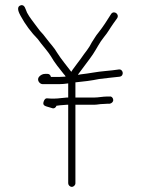

<svg xmlns="http://www.w3.org/2000/svg" viewBox="-20 -688 547 746"><path d="M214 -279C221.3 -279.7 230 -280.3 240 -281H245V24C245 31.1 251.6 38 259 38C266.4 38 273 31.1 273 24V-281H345C358.8 -281 367.1 -284 381 -284C387 -284.7 392.7 -285 398 -285H406C413.2 -286.2 420 -291.5 420 -299.5C420 -306.8 413.9 -314.3 406 -313H397C378.6 -313 363.2 -309 345 -309H273V-368C303.1 -370.7 337.9 -375.2 365 -381C391.9 -384.8 419.1 -386.8 445 -390C463.9 -393.2 458.7 -421 441 -418C424.2 -415.9 408.8 -413.4 389 -412C356.7 -409.5 326.4 -402.5 293 -399L283 -397L285 -401C298.7 -418.2 316.1 -443.8 329 -460L341 -477C356.4 -500 366 -522 384 -544C399.2 -562 406.8 -577.5 420 -596L435 -617C445.4 -632.7 422.9 -649 412 -634C396.7 -609.6 380.5 -583.9 363 -562C350.6 -547.3 346.6 -537.5 337 -524C331.4 -512.8 325.7 -503.3 318 -493L306 -477C303.3 -473 299.3 -467.3 294 -460L279 -440C273 -432 267.3 -424.3 262 -417C258.7 -412.3 257 -409.7 257 -409C239.9 -431.9 217.7 -457.9 202 -483C191.5 -502 175 -518.6 162 -536L148 -554C138.2 -563.8 131.7 -572.3 124 -583C112.8 -598.6 93.7 -621.6 85 -639C79.5 -650 76.5 -673.2 59.5 -667C41.4 -660.4 54.8 -636.3 60 -626.5C77.3 -594 102 -561 127 -536L139 -520C151.9 -503.4 166.8 -487 178 -469C190.9 -445.8 212 -420 228 -400C231.3 -396.7 233.7 -393.7 235 -391C233.7 -390.3 232 -390 230 -390C222.7 -389.3 215.7 -389 209 -389H178C176 -397 171.3 -401 164 -401H156C146.7 -401 138.7 -397.3 132 -390C121.4 -377.9 133.4 -361 146 -361H209C220 -361 234.5 -362.3 245 -364V-309H239C220.9 -307.9 207.2 -305 193 -305H177C172.3 -305 167.3 -305.3 162 -306C156.7 -306 152.5 -301.7 149.5 -293C143.6 -276.1 159.6 -275.1 172 -271L182 -268C190.1 -264.7 197.9 -270.5 199 -277C201.2 -277 212.2 -279 214 -279Z"/></svg>

Font: HoneyBee
Style: XLit
Weight: 200
Foundry: Cannot Into Space Fonts
Version: Version 0.89